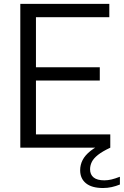

<svg xmlns="http://www.w3.org/2000/svg" viewBox="-20 -760 637 988"><path d="M84.5 0V-740H542.5V-671.5H165V-68.5H547.5V0ZM135.5 -345.5V-414H493.5V-345.5ZM510 207.5Q452.5 207.5 422.5 183.2Q392.5 159 392.5 116Q392.5 88.5 405 63.8Q417.5 39 446.2 16.2Q475 -6.5 523.5 -28L547.5 0Q507 19 484.2 37Q461.5 55 452.5 73.2Q443.5 91.5 443.5 111Q443.5 138.5 461.8 153.2Q480 168 517 168Q535 168 553.8 163.5Q572.5 159 597 149.5V189.5Q576 198 554.5 202.8Q533 207.5 510 207.5Z"/></svg>

Font: Encode Sans SC
Style: Regular
Weight: 400
Version: Version 3.002